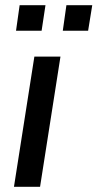

<svg xmlns="http://www.w3.org/2000/svg" viewBox="-20 -723 377 743"><path d="M34 0 113 -504H214L135 0ZM223 -604 237 -703H337L321 -604ZM42 -604 56 -703H156L141 -604Z"/></svg>

Font: Mulish SemiBold
Style: Italic
Weight: 600
Italic angle: -9°
Designer: Vernon Adams
Foundry: Vernon Adams
Version: Version 3.603; ttfautohint (v1.8.3)